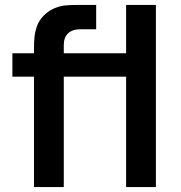

<svg xmlns="http://www.w3.org/2000/svg" viewBox="-20 -755 730 775"><path d="M359.8 -445.5V-540H494.8V-445.5ZM117.2 -548.5V-556.5Q117.2 -584.8 119.2 -605.4Q121.2 -625.9 128.8 -648Q136.4 -670.2 152.5 -687.7Q171.8 -709.2 195.5 -719.8Q219.2 -730.3 240.8 -732.8Q262.3 -735.2 290.2 -735H300.7H368.2V-637H305.7Q271.8 -637 254.6 -620.2Q237.5 -603.4 237.5 -574.5V0H117.2ZM30 -445.5V-540H368.2V-445.5ZM489 0V-735H609.3V0Z"/></svg>

Font: Hauora
Style: Regular
Weight: 400
Designer: Wayne Shih
Foundry: WCYS
Version: Version 1.001